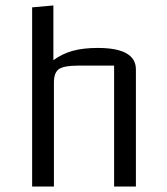

<svg xmlns="http://www.w3.org/2000/svg" viewBox="-20 -685 612 705"><path d="M98 -658 176 -665V-464Q209 -488 247.5 -498.5Q286 -509 339 -509Q479 -509 479 -430V0H399V-444H266Q214 -444 196 -431Q178 -418 178 -382V0H98Z"/></svg>

Font: Changa Light
Style: Regular
Weight: 300
Designer: Eduardo Rodriguez Tunni
Foundry: Eduardo Rodriguez Tunni
Version: Version 2.002; ttfautohint (v1.5) -l 8 -r 50 -G 110 -x 14 -H